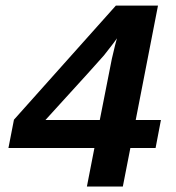

<svg xmlns="http://www.w3.org/2000/svg" viewBox="-20 -679 640 699"><path d="M454.6 -140.1 427.2 0H296.4L323.7 -140.1H10.7L30.8 -243.2L401.9 -658.7H555.2L474.1 -242.2H565.9L546.4 -140.1ZM405.8 -539.6Q401.9 -533.2 385.5 -512Q369.1 -490.7 358.4 -477.3Q347.7 -463.9 145.5 -242.2H343.3L387.2 -464.8Q401.9 -528.3 405.8 -539.6Z"/></svg>

Font: Cousine
Style: Bold Italic
Weight: 700
Italic angle: -12°
Monospace: yes
Designer: Steve Matteson
Foundry: Ascender Corporation
Version: Version 1.20